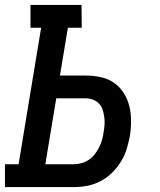

<svg xmlns="http://www.w3.org/2000/svg" viewBox="-27 -755 647 775"><path d="M-7 0V-92H48L139 -643H96V-735H302L303 -643H247L215 -450H319Q350 -450 380 -443.5Q410 -437 433.5 -420.5Q457 -404 472.5 -379.5Q488 -355 495 -326.5Q502 -298 502 -267Q502 -236 497 -205Q492 -179 484 -152.5Q476 -126 460.5 -101.5Q445 -77 424.5 -57Q404 -37 378 -23.5Q352 -10 325.5 -5Q299 0 272 0ZM156 -92H272Q287 -92 302.5 -96.5Q318 -101 331.5 -110Q345 -119 355.5 -132.5Q366 -146 373 -160Q380 -174 384.5 -189.5Q389 -205 391 -220Q394 -236 395 -251.5Q396 -267 394 -282Q392 -297 387.5 -311.5Q383 -326 373 -336.5Q363 -347 349 -352.5Q335 -358 320 -358H200Z"/></svg>

Font: Iosevka Etoile Semibold
Style: Italic
Weight: 600
Italic angle: -9°
Designer: Belleve Invis
Foundry: Belleve Invis
Version: Version 22.1.2; ttfautohint (v1.8.4)